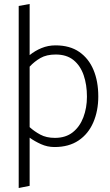

<svg xmlns="http://www.w3.org/2000/svg" viewBox="-20 -726 552 965"><path d="M259 -498Q331 -498 378.5 -465Q426 -432 450 -374.5Q474 -317 474 -241Q474 -169 449 -111Q424 -53 375 -20Q326 13 254 13Q218 13 186 -1.5Q154 -16 129 -34V208L74 219V-696L129 -706V-449Q156 -471 189 -484.5Q222 -498 259 -498ZM256 -33Q310 -33 345.5 -61Q381 -89 399 -136.5Q417 -184 417 -240Q417 -300 400.5 -348Q384 -396 349.5 -424Q315 -452 260 -452Q214 -452 183.5 -434.5Q153 -417 129 -391V-87Q152 -66 182.5 -49.5Q213 -33 256 -33Z"/></svg>

Font: Catamaran ExtraLight
Style: Regular
Weight: 250
Designer: Pria Ravichandran
Version: Version 2.000